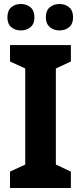

<svg xmlns="http://www.w3.org/2000/svg" viewBox="-20 -939 404 959"><path d="M334 0H30V-82L106 -117V-597L30 -632V-714H334V-632L259 -597V-117L334 -82ZM17 -852Q17 -886 36 -902.5Q55 -919 84 -919Q113 -919 132.5 -902.5Q152 -886 152 -852Q152 -820 132.5 -803.5Q113 -787 84 -787Q55 -787 36 -803.5Q17 -820 17 -852ZM209 -852Q209 -886 228.5 -902.5Q248 -919 277 -919Q306 -919 325.5 -902.5Q345 -886 345 -852Q345 -820 325.5 -803.5Q306 -787 277 -787Q248 -787 228.5 -804Q209 -821 209 -852Z"/></svg>

Font: Noto Sans Display SemiCondensed
Style: Regular
Weight: 400
Width: 4
Version: Version 2.003